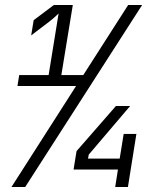

<svg xmlns="http://www.w3.org/2000/svg" viewBox="-20 -750 640 770"><path d="M26 0H81L550 -730H494L314 -449H226L272 -730H196L115 -669L105 -608L176 -662C193 -675 208 -689 215 -696L175 -449H57L50 -405H285ZM442 0H493L527 -213H476L460 -114H333L336 -130L502 -325H445L287 -144L275 -70H453Z"/></svg>

Font: JetBrains Mono ExtraLight
Style: Italic
Weight: 240
Italic angle: -9°
Monospace: yes
Designer: Philipp Nurullin, Konstantin Bulenkov
Foundry: JetBrains
Version: Version 2.305